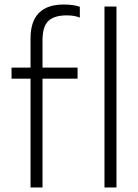

<svg xmlns="http://www.w3.org/2000/svg" viewBox="-20 -829 611 849"><path d="M168 0H115V-481H31V-530H115V-659Q115 -809 262 -809Q305 -809 333 -799V-751Q322 -756 307.5 -758.5Q293 -761 275 -761Q220 -761 194 -736.5Q168 -712 168 -651V-530H323V-481H168ZM495 0H442V-800H495Z"/></svg>

Font: Tanohe Sans Light
Style: Regular
Weight: 300
Designer: Village Type and Design LLC & Cristiano Sobral
Foundry: Cooper Hewitt Smithsonian Design Museum
Version: Version 1.00;September 29, 2021;FontCreator 13.0.0.2655 64-b